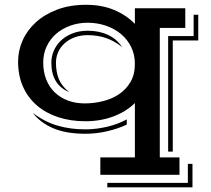

<svg xmlns="http://www.w3.org/2000/svg" viewBox="-20 -506 890 809"><path d="M56.2 -246.6Q56.2 -292.5 75.2 -335.4Q94.2 -378.4 130.9 -411.9Q167.5 -445.3 220.9 -465.6Q274.4 -485.8 343.3 -485.8Q409.2 -485.8 461.2 -463.9Q513.2 -441.9 548.3 -405.3V-471.2H760.7V-388.2H653.3V157.2H736.3V230.5H402.8V157.2H548.3V-71.8Q510.3 -34.7 456.5 -14.9Q402.8 4.9 339.8 4.9Q277.3 4.9 225.3 -12.2Q173.3 -29.3 135.7 -61.5Q98.1 -93.8 77.1 -140.4Q56.2 -187 56.2 -246.6ZM688.5 -354H795.9V-443.8H815.4V-335.4H708V132.8H688.5ZM162.1 -242.7Q162.1 -203.6 174.6 -171.6Q187 -139.6 210.2 -117.2Q233.4 -94.7 265.6 -82.5Q297.9 -70.3 337.4 -70.3Q375.5 -70.3 413.3 -79.6Q451.2 -88.9 481.2 -108.9Q511.2 -128.9 529.8 -160.4Q548.3 -191.9 548.3 -236.8Q548.3 -276.4 532.5 -308.3Q516.6 -340.3 489.3 -363Q461.9 -385.7 425.8 -397.9Q389.6 -410.2 349.6 -410.2Q310.5 -410.2 276.4 -397.9Q242.2 -385.7 216.8 -363.8Q191.4 -341.8 176.8 -310.8Q162.1 -279.8 162.1 -242.7ZM271 -118.2Q196.3 -149.4 196.3 -242.2Q196.3 -267.6 206.5 -291.7Q216.8 -315.9 236.3 -334.7Q255.9 -353.5 284.7 -365Q313.5 -376.5 350.1 -376.5Q397.5 -376.5 434.8 -359.1Q472.2 -341.8 494.1 -308.1Q460.4 -334.5 425.3 -346.2Q390.1 -357.9 349.1 -357.9Q318.8 -357.9 294.4 -348.6Q270 -339.4 252.4 -323.7Q234.9 -308.1 225.3 -286.9Q215.8 -265.6 215.8 -242.2Q215.8 -202.1 228 -172.6Q240.2 -143.1 271 -118.2ZM118.2 -30.3Q168.5 7.8 222.7 23.4Q276.9 39.1 339.8 39.1Q363.3 39.1 386.7 36.1Q410.2 33.2 432.6 27.8Q455.1 22.5 475.8 14.6Q496.6 6.8 514.2 -2.9V19Q476.6 36.6 431.2 47.1Q385.7 57.6 340.3 57.6Q258.3 57.6 203.9 34.2Q149.4 10.7 118.2 -30.3ZM771.5 264.6V184.6H791V283.2H432.1V264.6Z"/></svg>

Font: Vast Shadow
Style: Regular
Weight: 400
Designer: Nicole Fally
Foundry: Nicole Fally
Version: Version 1.002